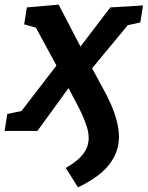

<svg xmlns="http://www.w3.org/2000/svg" viewBox="-48 -562 634 824"><path d="M-28.3 0 -16.8 -72.7 69 -90.8 33.8 -72.2 201.2 -289.7 243.6 -291.6 425.4 -530.2 565.7 -538.6 554.2 -465.7 470.8 -447.2 511.2 -466.9 342 -262.6 301.9 -260.7 112.5 0ZM286.7 242.1 234.4 158.9Q287.4 128.2 310 97.3Q332.6 66.4 332.6 30.9Q332.6 7.8 324.7 -17.6Q316.8 -43 304.9 -69.4Q293 -95.8 279.4 -120.7L214.8 -242.9L94.4 -465.1L117.1 -440.4L55.7 -457.3L67.2 -530.2L203.7 -542.1L320.6 -317.7L393.8 -183.1Q412.6 -149.9 428.3 -114Q443.9 -78 453.2 -42.4Q462.5 -6.8 462.5 26.1Q462.5 89.8 421.3 143.4Q380.2 197 286.7 242.1Z"/></svg>

Font: Bitter Thin
Style: Italic
Weight: 100
Italic angle: -9°
Designer: Sol Matas, and Bitter project Authors
Foundry: Sol Matas
Version: Version 2.002